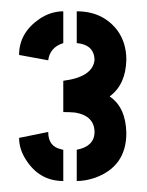

<svg xmlns="http://www.w3.org/2000/svg" viewBox="-20 -706 267 348"><path d="M119.1 -377.9V-434.6Q150.4 -440.4 151.4 -465.8Q151.4 -496.1 116.2 -502Q106.4 -502.9 94.7 -502.9V-559.6Q148.4 -566.4 151.4 -597.7Q150.4 -625 119.1 -627.9V-685.5Q166 -685.5 192.4 -651.4Q209 -628.9 209 -597.7Q208 -552.7 178.7 -531.2Q208 -511.7 209 -464.8Q209 -404.3 152.3 -383.8Q134.8 -377.9 119.1 -377.9ZM14.6 -456.1 67.4 -466.8Q67.4 -440.4 90.8 -435.5Q92.8 -434.6 94.7 -434.6V-377.9Q51.8 -377.9 27.3 -416Q14.6 -435.5 14.6 -456.1ZM14.6 -606.4Q14.6 -646.5 51.8 -671.9Q72.3 -685.5 94.7 -685.5V-627.9Q70.3 -620.1 67.4 -596.7Z"/></svg>

Font: Post No Bills Colombo ExtraBold
Style: Regular
Weight: 800
Designer: Kosala Senevirathne, Siva Puranthara, Lasantha Premarathna, Tharique Azeez
Foundry: Mooniak
Version: Version 1.220 ; ttfautohint (v1.6)